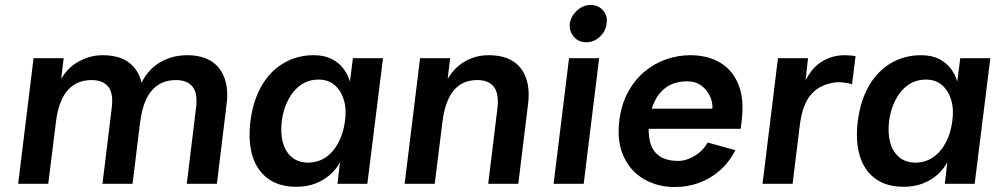

<svg xmlns="http://www.w3.org/2000/svg" viewBox="-20 -739 4036 772"><path d="M53 0 115 -505H236L226 -422Q235 -438 250 -455Q265 -472 287 -486Q309 -500 335.5 -508.5Q362 -517 393 -517Q453 -517 490.5 -493Q528 -469 544 -424Q560 -379 552 -319L513 0H392L429 -303Q437 -363 415.5 -390Q394 -417 349 -417Q306 -417 276 -397Q246 -377 228.5 -339Q211 -301 205 -249L174 0ZM731 0 768 -303Q776 -363 754.5 -390Q733 -417 688 -417Q645 -417 615 -397Q585 -377 567.5 -339Q550 -301 544 -249L549 -406Q561 -431 579.5 -452Q598 -473 622 -487.5Q646 -502 674 -509.5Q702 -517 732 -517Q792 -517 829.5 -493Q867 -469 883 -424Q899 -379 891 -319L852 0Z M1171 12Q1103 12 1058.5 -20Q1014 -52 995.5 -111Q977 -170 987 -252Q998 -336 1032.5 -395Q1067 -454 1121 -485.5Q1175 -517 1241 -517Q1284 -517 1313.5 -502Q1343 -487 1361 -463Q1379 -439 1387 -411L1399 -505H1520L1457 0H1337L1347 -87Q1332 -58 1306 -35.5Q1280 -13 1246.5 -0.5Q1213 12 1171 12ZM1221 -85Q1260 -86 1290.5 -107Q1321 -128 1341 -166Q1361 -204 1367 -252Q1374 -300 1362.5 -337.5Q1351 -375 1325.5 -397Q1300 -419 1261 -419Q1220 -419 1189 -397Q1158 -375 1138.5 -337Q1119 -299 1113 -253Q1107 -203 1117.5 -165.5Q1128 -128 1154 -106.5Q1180 -85 1221 -85Z M1607 0 1669 -505H1790L1780 -422Q1789 -438 1804 -455Q1819 -472 1839.5 -486Q1860 -500 1886.5 -508.5Q1913 -517 1944 -517Q2005 -517 2042.5 -493Q2080 -469 2095.5 -424Q2111 -379 2103 -319L2064 0H1943L1980 -303Q1987 -362 1966 -389.5Q1945 -417 1900 -417Q1857 -417 1828 -397Q1799 -377 1782 -339Q1765 -301 1759 -249L1728 0Z M2337 -569Q2306 -569 2287 -591.5Q2268 -614 2271 -644Q2276 -675 2300.5 -697Q2325 -719 2355 -719Q2386 -719 2405 -697Q2424 -675 2419 -644Q2416 -614 2392 -591.5Q2368 -569 2337 -569ZM2206 0 2268 -505H2389L2327 0Z M2693 13Q2625 13 2570.5 -18Q2516 -49 2488 -109Q2460 -169 2470 -253Q2478 -319 2505 -368.5Q2532 -418 2571.5 -451Q2611 -484 2658.5 -500.5Q2706 -517 2756 -517Q2826 -517 2876.5 -486.5Q2927 -456 2950 -397Q2973 -338 2962 -252L2958 -221H2563L2573 -302H2844Q2846 -316 2841 -334.5Q2836 -353 2824 -370.5Q2812 -388 2792 -400Q2772 -412 2743 -412Q2697 -412 2665 -392Q2633 -372 2614.5 -336Q2596 -300 2590 -252Q2585 -206 2593.5 -169.5Q2602 -133 2630 -112.5Q2658 -92 2708 -92Q2728 -92 2750.5 -101Q2773 -110 2793 -126.5Q2813 -143 2825 -166L2937 -135Q2911 -85 2872.5 -52Q2834 -19 2788.5 -3Q2743 13 2693 13Z M3046 0 3108 -505H3229L3219 -416Q3229 -436 3243.5 -454.5Q3258 -473 3278 -487Q3298 -501 3323 -509Q3348 -517 3377 -517Q3385 -517 3399 -516Q3413 -515 3420 -513L3406 -400Q3392 -405 3369 -407.5Q3346 -410 3327 -406Q3286 -398 3259 -376.5Q3232 -355 3217 -320Q3202 -285 3196 -237L3167 0Z M3613 12Q3545 12 3500.5 -20Q3456 -52 3437.5 -111Q3419 -170 3429 -252Q3440 -336 3474.5 -395Q3509 -454 3563 -485.5Q3617 -517 3683 -517Q3726 -517 3755.5 -502Q3785 -487 3803 -463Q3821 -439 3829 -411L3841 -505H3962L3899 0H3779L3789 -87Q3774 -58 3748 -35.5Q3722 -13 3688.5 -0.5Q3655 12 3613 12ZM3663 -85Q3702 -86 3732.5 -107Q3763 -128 3783 -166Q3803 -204 3809 -252Q3816 -300 3804.5 -337.5Q3793 -375 3767.5 -397Q3742 -419 3703 -419Q3662 -419 3631 -397Q3600 -375 3580.5 -337Q3561 -299 3555 -253Q3549 -203 3559.5 -165.5Q3570 -128 3596 -106.5Q3622 -85 3663 -85Z"/></svg>

Font: Inclusive Sans SemiBold
Style: Italic
Weight: 600
Italic angle: -7°
Designer: Olivia King
Foundry: Olivia King
Version: Version 2.004